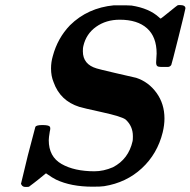

<svg xmlns="http://www.w3.org/2000/svg" viewBox="-20 -723 754 760"><path d="M618 -458Q607 -458 602.5 -461.5Q598 -465 598 -476Q598 -482 599 -494Q600 -506 600 -511Q600 -577 562 -611Q524 -645 454 -645Q400 -645 360.5 -617Q321 -589 310 -541Q308 -535 308 -520Q308 -468 363 -452Q368 -450 438.5 -433.5Q509 -417 519 -415Q568 -399 599.5 -355.5Q631 -312 631 -254Q631 -228 624 -199Q603 -114 541.5 -57Q480 0 392 14Q379 16 347 16Q261 16 202 -12Q189 -18 162 -37L130 -11Q123 -5 114 1.5Q105 8 100 12L95 16Q93 17 82 17Q75 17 71.5 15Q68 13 67.5 12Q67 11 63 5L90 -107L120 -221Q124 -228 148 -228Q172 -228 177 -222Q181 -217 177 -202Q173 -178 173 -168Q173 -103 223.5 -74Q274 -45 354 -45Q390 -45 427 -61Q489 -93 505 -165Q506 -170 506 -184Q506 -224 477 -250Q461 -262 383.5 -279Q306 -296 294 -300Q218 -324 192 -398Q182 -422 182 -452Q182 -477 189 -501Q208 -572 257 -623Q327 -692 431 -702H449Q491 -702 501 -701Q571 -690 610 -654Q614 -649 617 -650Q618 -650 650 -676Q682 -702 683 -702Q685 -703 692 -703Q714 -703 714 -690Q714 -686 687 -578Q660 -470 658 -466Q653 -458 644 -458H629Z"/></svg>

Font: MathJax_Math
Style: Bold Italic
Weight: 700
Version: Version 1.1